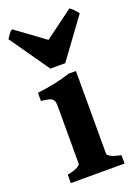

<svg xmlns="http://www.w3.org/2000/svg" viewBox="-156 -807 628 869"><g transform="rotate(-20 158.5 -372.5)"><path d="M29.3 0V-40.5Q62.5 -47.4 77.6 -55.4Q92.8 -63.5 92.8 -70.3V-312.5Q92.8 -337.4 92.5 -352.8Q92.3 -368.2 86.9 -376.7Q81.5 -385.3 68.4 -389.2Q55.2 -393.1 29.3 -395.5V-434.6Q75.2 -440.4 113.8 -448.5Q152.3 -456.5 188.5 -468.8H224.6V-70.3Q224.6 -64.5 238.5 -55.9Q252.4 -47.4 288.1 -40.5V0ZM191.4 -518.6H119.6L-13.2 -708.5Q-7.3 -717.8 1 -729.5Q9.3 -741.2 17.6 -745.1L156.2 -643.6L293.5 -745.1Q297.4 -743.2 302.2 -739Q307.1 -734.9 312.3 -729.5Q317.4 -724.1 322 -718.5Q326.7 -712.9 330.1 -708.5Z"/></g></svg>

Font: Gentium Book Basic
Style: Bold
Weight: 700
Designer: J. Victor Gaultney and Annie Olsen
Foundry: SIL International
Version: Version 1.102; 2013; Maintenance release